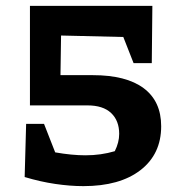

<svg xmlns="http://www.w3.org/2000/svg" viewBox="-20 -623 612 654"><path d="M264 11Q219 11 168 3.5Q117 -4 64 -20L69 -201H130L168 -104Q225 -94 271 -94Q324 -94 371 -108Q386 -138 386 -167Q386 -212 358.5 -238Q331 -264 278 -264H82V-603H499L497 -408H435L400 -497L188 -502L186 -367H296Q410 -367 469.5 -322.5Q529 -278 529 -193Q529 -98 458.5 -43.5Q388 11 264 11Z"/></svg>

Font: Piazzolla SC
Style: Bold
Weight: 700
Designer: Juan Pablo del Peral
Foundry: Huerta Tipografica
Version: Version 1.330